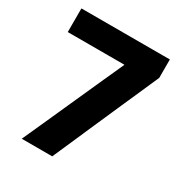

<svg xmlns="http://www.w3.org/2000/svg" viewBox="-162 -807 875 925"><g transform="rotate(30 275.0 -344.0)"><path d="M90 0Q118.5 -63 147 -126.2Q175.5 -189.5 203 -251L290 -444.5Q306.5 -480 322.2 -515.5Q338 -551 354 -586.5L384 -556H255Q198 -556 140.5 -556Q83 -556 25 -556V-687.5H517V-585Q491.5 -527.5 467.2 -472.2Q443 -417 417 -358.5L359.5 -228Q335 -171 309.8 -114.2Q284.5 -57.5 259.5 0Z"/></g></svg>

Font: Commissioner Thin
Style: Bold
Weight: 700
Version: Version 1.001;gftools[0.9.23]